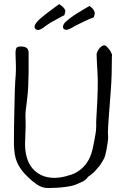

<svg xmlns="http://www.w3.org/2000/svg" viewBox="-20 -934 634 966"><path d="M256 -832Q229 -818 213 -806Q199 -795 189.5 -789.5Q180 -784 174 -783Q167 -783 161 -786Q156 -789 154 -795Q153 -800 155 -807Q159 -815 167 -825Q177 -836 187 -844Q202 -857 222 -872Q281 -917 280.5 -913.5Q280 -910 285.5 -907.5Q291 -905 298 -897.5Q305 -890 307.5 -884.5Q310 -879 307 -869Q304 -855 301 -856Q299 -856 256 -832ZM401 -825Q361 -806 356 -803Q347 -796 331 -789Q322 -784 315 -784Q308 -783 302 -788Q297 -791 297 -796Q296 -802 299 -809Q302 -816 311 -825Q315 -829 333 -843Q349 -855 371 -869Q433 -907 433 -904Q432 -901 438 -898Q443 -895 449 -887Q454 -879 456 -873Q458 -868 455 -857Q452 -845 448 -845Q439 -843 401 -825ZM358 -4Q337 3 310 6.5Q283 10 257.5 11Q232 12 222 12Q192 12 167 -5Q142 -22 124 -40Q102 -60 88.5 -78.5Q75 -97 66.5 -116Q58 -135 54.5 -157Q51 -179 50 -207Q50 -287 52 -370Q54 -503 59 -556Q60 -567 60 -578.5Q60 -590 60 -604Q60 -619 59 -634.5Q58 -650 58 -668Q58 -683 62 -691.5Q66 -700 84 -700Q104 -700 114 -693Q124 -686 124 -667Q124 -621 124 -574Q123 -492 118 -449Q116 -431 114 -415Q112 -399 110 -383Q108 -366 108 -350Q108 -346 108.5 -333.5Q109 -321 109 -299Q109 -277 107.5 -254Q106 -231 106 -210Q106 -174 114.5 -143Q123 -112 141.5 -89Q160 -66 188.5 -52.5Q217 -39 256 -39Q265 -39 280 -41Q295 -43 310.5 -47Q326 -51 341 -56Q356 -61 366 -68Q404 -90 425 -128Q442 -157 451 -209Q453 -220 455.5 -231.5Q458 -243 460 -257Q462 -267 463 -277Q464 -287 464 -298Q464 -311 464 -322Q464 -333 465 -343Q468 -390 470 -437Q472 -484 472 -532Q472 -548 470 -580L468 -612Q466 -644 466 -660Q466 -665 469.5 -673Q473 -681 478.5 -688.5Q484 -696 491 -701Q498 -706 504 -706Q511 -706 516 -701Q518 -699 519.5 -696.5Q521 -694 523 -693Q532 -683 535.5 -677Q539 -671 543 -661Q544 -659 544 -657Q544 -656 543.5 -654.5Q543 -653 543 -650Q543 -553 538 -487Q527 -339 526 -327Q525 -310 524 -295Q523 -280 523 -266Q523 -260 523.5 -254.5Q524 -249 524 -242Q524 -233 521.5 -215.5Q519 -198 515.5 -179.5Q512 -161 507 -145Q504 -136 496 -123L491 -115L489 -112Q487 -109 485 -105.5Q483 -102 481 -100Q472 -90 464 -80Q450 -64 446 -62Q440 -57 434 -52Q424 -46 422 -43Q414 -30 395 -20Z"/></svg>

Font: ToneOZ-Tsuipita-TC
Style: Tsuipita-TC
Weight: 400
Designer: :Jeffrey Xuan (Chih-Lin Hsuan)  :
Foundry: jeffreyx@gmail.com, cjkFonts.io
Version: Version 0.24071